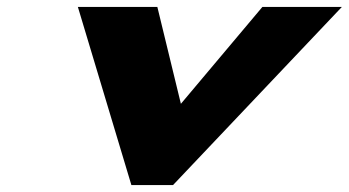

<svg xmlns="http://www.w3.org/2000/svg" viewBox="-20 -533 1005 553"><path d="M433.2 -513H204.3L358.4 0H478.4L964.6 -513H735.7L501 -234Z"/></svg>

Font: Hussar
Style: BdSuprExtOblThree
Weight: 700
Foundry: Cannot Into Space Fonts
Version: Version 2.00